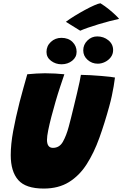

<svg xmlns="http://www.w3.org/2000/svg" viewBox="-20 -1110 730 1144"><path d="M240.5 13.5Q133 13.5 88.5 -37.5Q44 -88.5 44 -185.5Q44 -250.5 58.5 -329Q73 -407.5 97 -502.5Q107 -541 118.5 -582.2Q130 -623.5 142.5 -667.5Q169 -670 196.8 -671.8Q224.5 -673.5 248 -673.5Q278.5 -673.5 308.8 -671.8Q339 -670 363.5 -667.5Q352.5 -635 338.2 -592.2Q324 -549.5 311 -504.5Q297.5 -458.5 286 -414Q274.5 -369.5 267.2 -333.5Q260 -297.5 260 -277Q260 -229 295.5 -229Q334.5 -229 355 -265.8Q375.5 -302.5 389.5 -355Q394.5 -373.5 402.8 -406.2Q411 -439 420.5 -478.2Q430 -517.5 439 -555.2Q448 -593 454.2 -622.2Q460.5 -651.5 462 -664Q486.5 -664 519 -662Q551.5 -660 583.2 -657.5Q615 -655 637.5 -652.2Q660 -649.5 665 -648Q662 -623 657.2 -595.2Q652.5 -567.5 646.2 -538.2Q640 -509 631.5 -478.5Q604 -377.5 572 -288.5Q540 -199.5 496.5 -131.5Q453 -63.5 390.8 -25Q328.5 13.5 240.5 13.5ZM346.5 -727Q311.5 -727 284.2 -747.5Q257 -768 257 -800.5Q257 -836 283 -860.2Q309 -884.5 346 -884.5Q387 -884.5 411.8 -860.2Q436.5 -836 436.5 -801.5Q436.5 -769 410 -748Q383.5 -727 346.5 -727ZM562.5 -730.5Q527.5 -730.5 501.8 -753.5Q476 -776.5 476 -810Q476 -844 500.8 -868.5Q525.5 -893 559.5 -893Q597.5 -893 625.8 -870Q654 -847 654 -811.5Q654 -787.5 640.2 -769.2Q626.5 -751 605.5 -740.8Q584.5 -730.5 562.5 -730.5ZM578.5 -1090.5Q606 -1073.5 630 -1053.8Q654 -1034 670 -1018.5Q686 -1003 689.5 -997.5Q665.5 -992.5 633 -984Q600.5 -975.5 566.5 -965.2Q532.5 -955 503.5 -944.8Q474.5 -934.5 458 -927L372.5 -980Q393.5 -996 423.5 -1014.5Q453.5 -1033 484.8 -1050Q516 -1067 541.5 -1078.2Q567 -1089.5 578.5 -1090.5Z"/></svg>

Font: Grandstander Thin Black
Style: Italic
Weight: 900
Italic angle: -15°
Version: Version 1.200